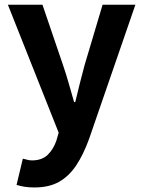

<svg xmlns="http://www.w3.org/2000/svg" viewBox="-20 -580 614 824"><path d="M127.8 224.5Q103.1 224.5 85.2 221.5Q67.3 218.5 51.1 213.5L78 100.9Q86 102.6 96.5 105.5Q106.9 108.4 117.3 108.4Q160.3 108.4 185 84.2Q209.6 60 222.2 22.8L231.8 -10.6L13.8 -559.8H162.2L250.7 -300Q263.7 -262.1 275 -222.2Q286.2 -182.3 298 -141.9H303Q312.1 -181.5 322.4 -221.4Q332.7 -261.3 342.9 -300L420.3 -559.8H561.1L362 17.1Q338.1 83 307.3 129.4Q276.5 175.8 233.7 200.2Q191 224.5 127.8 224.5Z"/></svg>

Font: Noto Sans HK Thin
Style: Regular
Weight: 100
Designer: Ryoko NISHIZUKA 西塚涼子 (kana, bopomofo & ideographs); Paul D. Hunt (Latin, Greek & Cyrillic); Sandoll Communications 산돌커뮤니
Foundry: Adobe
Version: Version 2.004-H2;hotconv 1.0.118;makeotfexe 2.5.65603